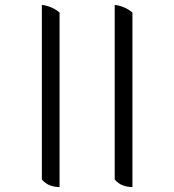

<svg xmlns="http://www.w3.org/2000/svg" viewBox="-20 -753 708 780"><path d="M150 -733Q169 -731 188 -723Q207 -715 222 -702V7Q202 7 183 0Q164 -7 150 -24ZM446 -733Q465 -731 484 -723Q503 -715 518 -702V7Q498 7 479 0Q460 -7 446 -24Z"/></svg>

Font: Gotu
Style: Regular
Weight: 400
Designer: Sarang Kulkarni & Kailash Malviya
Foundry: Ek Type
Version: Version 2.320;hotconv 1.0.109;makeotfexe 2.5.65596; ttfautoh